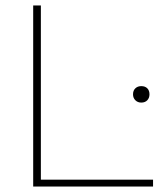

<svg xmlns="http://www.w3.org/2000/svg" viewBox="-20 -680 613 700"><path d="M538 -25V0H113H101V-660H129V-25ZM525 -336Q525 -323 517 -314.5Q509 -306 495 -306Q482 -306 473.5 -314.5Q465 -323 465 -336Q465 -350 473.5 -358Q482 -366 495 -366Q509 -366 517 -358Q525 -350 525 -336Z"/></svg>

Font: Work Sans ExtraLight
Style: Regular
Weight: 280
Designer: Wei Huang
Foundry: Wei Huang
Version: Version 1.500